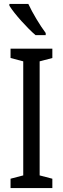

<svg xmlns="http://www.w3.org/2000/svg" viewBox="-20 -963 323 983"><path d="M125 -943H28V-934C54 -891 122 -817 162 -783H214V-794C186 -831 146 -897 125 -943ZM248 0V-48L183 -65V-649L248 -666V-714H34V-666L99 -649V-65L34 -48V0Z"/></svg>

Font: Noto Sans Sinhala ExtraCondensed
Style: Regular
Weight: 400
Width: 2
Designer: Jelle Bosma - Monotype Design Team
Foundry: Monotype Imaging Inc.
Version: Version 2.006